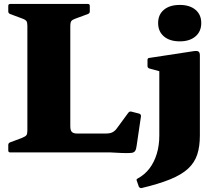

<svg xmlns="http://www.w3.org/2000/svg" viewBox="-20 -774 1093 975"><path d="M119 0V-754H337V-133Q337 -111 345.5 -103.5Q354 -96 370 -96H518Q540 -96 552.5 -103Q565 -110 574 -123L632 -202Q639 -210 648 -207L687 -197Q696 -194 696 -184L674 -35Q672 -17 666.5 -8Q661 1 646.5 2.5Q632 4 599 3L541 0ZM32 0Q22 0 22 -10V-38Q22 -47 31 -51L90 -73Q110 -81 114.5 -88Q119 -95 119 -111V-201H337V0ZM22 -744Q22 -754 32 -754H426Q436 -754 436 -744V-716Q436 -707 427 -703L362 -679Q348 -674 342.5 -667.5Q337 -661 337 -639V-553H119V-643Q119 -659 114.5 -666.5Q110 -674 90 -681L31 -703Q22 -707 22 -716ZM789 -86V-308H995V-86ZM675 145Q670 136 680 132Q715 113 739 81.5Q763 50 776 7.5Q789 -35 789 -86H995Q995 -30 981.5 11Q968 52 935 82.5Q902 113 844.5 136.5Q787 160 699 181Q690 182 685 174ZM789 -308V-462L809 -407L739 -426Q729 -429 729 -439V-469Q729 -480 739 -480L962 -514Q980 -517 987.5 -512.5Q995 -508 995 -493V-308ZM893 -564Q842 -564 812.5 -589Q783 -614 783 -657Q783 -700 812.5 -724.5Q842 -749 893 -749Q943 -749 972.5 -724.5Q1002 -700 1002 -657Q1002 -614 972.5 -589Q943 -564 893 -564Z"/></svg>

Font: Hahmlet Black
Style: Regular
Weight: 900
Version: Version 1.002